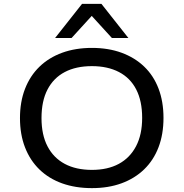

<svg xmlns="http://www.w3.org/2000/svg" viewBox="-20 -961 947 990"><path d="M454 9Q369 9 300.5 -15.5Q232 -40 183.5 -87Q135 -134 109 -201Q83 -268 83 -352Q83 -436 109 -503Q135 -570 183.5 -617Q232 -664 300.5 -689Q369 -714 454 -714Q539 -714 607 -689Q675 -664 723.5 -617.5Q772 -571 797.5 -504Q823 -437 823 -353Q823 -269 797.5 -202Q772 -135 723.5 -88Q675 -41 607 -16Q539 9 454 9ZM454 -85Q535 -85 592.5 -116Q650 -147 681.5 -207Q713 -267 713 -353Q713 -440 682.5 -499.5Q652 -559 593.5 -589.5Q535 -620 454 -620Q372 -620 314 -589.5Q256 -559 225 -499.5Q194 -440 194 -352Q194 -266 225 -206.5Q256 -147 314 -116Q372 -85 454 -85ZM264 -765 403 -941H503L642 -765H557L453 -879L349 -765Z"/></svg>

Font: Nunito Sans 7pt SemiExpanded Medium
Style: Regular
Weight: 500
Width: 6
Designer: Vernon Adams
Foundry: Vernon Adams
Version: Version 3.101;gftools[0.9.27]